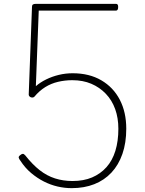

<svg xmlns="http://www.w3.org/2000/svg" viewBox="-20 -957 750 996"><path d="M352 19Q315 19 278.5 10.5Q242 2 207.5 -15.5Q173 -33 141.5 -59.5Q110 -86 86 -123Q78 -133 77 -139.5Q76 -146 86 -153Q93 -159 98.5 -159Q104 -159 111 -151Q148 -104 185.5 -74.5Q223 -45 265.5 -31.5Q308 -18 356 -18Q414 -18 457.5 -36.5Q501 -55 532 -89.5Q563 -124 578.5 -174.5Q594 -225 594 -289Q594 -345 577.5 -391Q561 -437 529 -470.5Q497 -504 453.5 -522.5Q410 -541 355 -541Q317 -541 281 -532.5Q245 -524 214.5 -505Q184 -486 158 -455Q154 -451 147 -451Q140 -451 134.5 -455.5Q129 -460 129 -466L146 -922Q146 -930 150.5 -933.5Q155 -937 166 -937H582Q587 -937 590 -933.5Q593 -930 593 -921Q593 -911 590 -906.5Q587 -902 582 -902H181L166 -510Q189 -530 219.5 -545Q250 -560 285 -568.5Q320 -577 357 -577Q443 -577 505.5 -540.5Q568 -504 601.5 -439.5Q635 -375 635 -289Q635 -216 615 -158.5Q595 -101 558 -61.5Q521 -22 469 -1.5Q417 19 352 19Z"/></svg>

Font: Playwrite US Modern Thin
Style: Regular
Weight: 250
Designer: Veronika Burian, José Scaglione
Foundry: TypeTogether
Version: Version 1.003